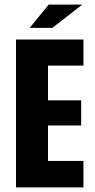

<svg xmlns="http://www.w3.org/2000/svg" viewBox="-20 -820 416 840"><path d="M190 -116H345V0H50V-647H345V-533H190V-381H335V-271H190ZM340 -800 209 -698H110L193 -800Z"/></svg>

Font: Squada One
Style: Regular
Weight: 400
Designer: Joe Prince
Foundry: Joe Prince
Version: Version 1.001